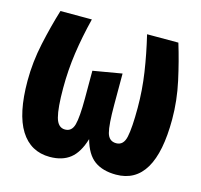

<svg xmlns="http://www.w3.org/2000/svg" viewBox="-87 -640 788 751"><g transform="rotate(15 307.5 -264.0)"><path d="M546.2 -544.6Q567.2 -476.4 583.8 -400.3Q600.5 -324.1 600.5 -248.2Q600.5 17.4 443.6 17.4Q389.7 17.4 356.2 -6.9Q322.6 -31.3 306.7 -89.7Q289.7 -32.8 257.9 -7.7Q226.2 17.4 175.4 17.4Q97.9 17.4 56.4 -48.7Q14.9 -114.9 14.9 -248.2Q14.9 -324.1 31.5 -401Q48.2 -477.9 68.7 -544.6H195.9Q176.9 -468.7 166.9 -399Q156.9 -329.2 156.9 -256.9Q156.9 -176.4 166.9 -139Q176.9 -101.5 205.6 -101.5Q232.8 -101.5 241.3 -132.3Q249.7 -163.1 249.7 -240V-351.3L366.7 -371.3V-245.1Q366.7 -163.6 375.1 -132.6Q383.6 -101.5 412.8 -101.5Q442.6 -101.5 450.5 -139Q458.5 -176.4 458.5 -256.9Q458.5 -328.7 447.9 -399.2Q437.4 -469.7 419.5 -544.6Z"/></g></svg>

Font: FiraCode Nerd Font
Style: Bold
Weight: 700
Designer: Carrois Corporate, Edenspiekermann AG, Nikita Prokopov
Foundry: Carrois Corporate, Edenspiekermann AG, Nikita Prokopov
Version: Version 6.002;Nerd Fonts 2.1.0